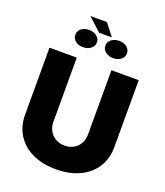

<svg xmlns="http://www.w3.org/2000/svg" viewBox="-175 -1102 1051 1226"><g transform="rotate(20 351.0 -488.5)"><path d="M654.3 -707V-252.9Q654.3 -173.8 616.5 -114.5Q578.6 -55.2 509.8 -23.2Q440.9 8.8 350.6 8.8Q260.3 8.8 191.7 -23.2Q123 -55.2 85.4 -114.5Q47.9 -173.8 47.9 -252.9V-707H233.4V-269.5Q233.4 -235.8 248.5 -209.2Q263.7 -182.6 290.3 -167.5Q316.9 -152.3 350.6 -152.3Q384.8 -152.3 411.6 -167.2Q438.5 -182.1 453.6 -209Q468.8 -235.8 468.8 -269.5V-707ZM399.4 -905.3H312.5L224.6 -986.3H336.9ZM247.1 -900.4Q268.1 -900.4 285.2 -892.6Q302.2 -884.8 311.8 -871.3Q321.3 -857.9 321.3 -841.8Q321.3 -816.4 300 -799.8Q278.8 -783.2 247.1 -783.2Q215.3 -783.2 194.8 -799.8Q174.3 -816.4 174.8 -841.8Q174.3 -857.9 183.6 -871.3Q192.9 -884.8 209.7 -892.6Q226.6 -900.4 247.1 -900.4ZM452.1 -900.4Q473.1 -900.4 490 -892.6Q506.8 -884.8 516.1 -871.3Q525.4 -857.9 525.4 -841.8Q525.4 -825.7 516.1 -812.3Q506.8 -798.8 490 -791Q473.1 -783.2 452.1 -783.2Q420.4 -783.2 399.4 -799.8Q378.4 -816.4 378.9 -841.8Q378.4 -857.9 387.9 -871.3Q397.5 -884.8 414.6 -892.6Q431.6 -900.4 452.1 -900.4Z"/></g></svg>

Font: Pretendard Std Black
Style: Regular
Weight: 900
Designer: Base glyphs from Inter by Rasmus Andersson; Hangeul glyphs from Noto Sans CJK(Source Han Sans) by Jang Soo-young and Kan
Foundry: Kil Hyung-jin
Version: Version 1.309